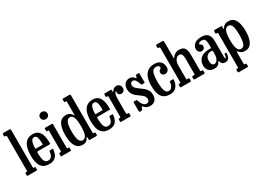

<svg xmlns="http://www.w3.org/2000/svg" viewBox="-5 -1785 4196 3041"><g transform="rotate(-30 2093.0 -264.0)"><path d="M42 -718H27Q13.5 -718 13.5 -740.5V-762.5Q13.5 -775 19.2 -777.5Q25 -780 36 -780H136.5Q151 -780 155.8 -777.2Q160.5 -774.5 160.5 -760V-84.5Q160.5 -71 161.2 -66.5Q162 -62 172.5 -62H186.5Q200.5 -62 200.5 -48.5V-21Q200.5 -6 195.2 -3Q190 0 176 0H33Q22 0 17.8 -3Q13.5 -6 13.5 -18V-44.5Q13.5 -54 15.5 -58Q17.5 -62 27 -62H46.5Q50.5 -62 52 -64.8Q53.5 -67.5 53.5 -81V-699.5Q53.5 -711.5 50.2 -714.8Q47 -718 42 -718Z M225.5 -250Q225.5 -330 243.5 -393.8Q261.5 -457.5 304.2 -494.5Q347 -531.5 422 -531.5Q475 -531.5 507.8 -508.8Q540.5 -486 557.8 -448Q575 -410 581.2 -364Q587.5 -318 587.5 -271Q587.5 -261 584 -258.5Q580.5 -256 569.5 -256H358Q342 -256 342 -241.5Q342 -189 347.5 -144.2Q353 -99.5 371.5 -72.2Q390 -45 428.5 -45Q460.5 -45 479.2 -62Q498 -79 507 -105.5Q516 -132 518.5 -161Q519.5 -173 532.5 -173H575Q583 -173 584.5 -170.5Q586 -168 585.5 -162Q582 -116 565.5 -76.5Q549 -37 513.5 -12.8Q478 11.5 415.5 11.5Q357 11.5 319.8 -9.5Q282.5 -30.5 262 -66.8Q241.5 -103 233.5 -150.2Q225.5 -197.5 225.5 -250ZM358 -307.5H464.5Q474.5 -307.5 476.8 -309Q479 -310.5 479 -316.5Q479 -340.5 477.8 -368.8Q476.5 -397 471 -422.2Q465.5 -447.5 453 -463.5Q440.5 -479.5 418 -479.5Q387.5 -479.5 371.8 -455.5Q356 -431.5 350.2 -395Q344.5 -358.5 344.5 -321Q344 -313 346.2 -310.2Q348.5 -307.5 358 -307.5Z M653 -698.5Q653 -727 673.2 -746Q693.5 -765 721.5 -765Q750 -765 770 -746Q790 -727 790 -698.5Q790 -670 770 -651.2Q750 -632.5 721.5 -632.5Q693.5 -632.5 673.2 -651.2Q653 -670 653 -698.5ZM661.5 -458H644Q636.5 -458 634.8 -460.2Q633 -462.5 633 -469.5V-507Q633 -520 645.5 -520H770Q780 -520 780 -509.5V-74Q780 -62 790.5 -62H807.5Q815 -62 817.5 -60.5Q820 -59 820 -51.5V-12.5Q820 -5 818.5 -2.5Q817 0 809 0H648Q639.5 0 636.2 -2Q633 -4 633 -12V-47Q633 -57 636.8 -59.5Q640.5 -62 649.5 -62H661.5Q669.5 -62 671.2 -64.8Q673 -67.5 673 -75.5V-446Q673 -458 661.5 -458Z M860.5 -260Q860.5 -388.5 900.8 -459.8Q941 -531 1028 -530.5Q1072.5 -530.5 1099.2 -510.5Q1126 -490.5 1139.5 -463Q1144.5 -453 1146.5 -455.5Q1148.5 -458 1148.5 -478V-704.5Q1148.5 -714 1145.5 -716Q1142.5 -718 1133 -718H1118.5Q1112 -718 1110.2 -721Q1108.5 -724 1108.5 -731V-769Q1108.5 -780 1121.5 -780H1236Q1245.5 -780 1250.5 -777.5Q1255.5 -775 1255.5 -765V-79Q1255.5 -67.5 1258.5 -64.8Q1261.5 -62 1273.5 -62H1280Q1289 -62 1292.2 -60Q1295.5 -58 1295.5 -48.5V-15Q1295.5 -5 1293.2 -2.5Q1291 0 1281.5 0H1165.5Q1154.5 0 1151.5 -3.5Q1148.5 -7 1148.5 -18V-48Q1148.5 -60 1144.8 -63.5Q1141 -67 1135.5 -55.5Q1121.5 -27.5 1097.2 -8Q1073 11.5 1031 11.5Q941 11.5 900.8 -60Q860.5 -131.5 860.5 -260ZM977.5 -260Q977.5 -146.5 998.8 -98.5Q1020 -50.5 1064 -50.5Q1105.5 -50.5 1127 -98.5Q1148.5 -146.5 1148.5 -260Q1148.5 -373.5 1127 -421.5Q1105.5 -469.5 1064 -469.5Q1024 -469.5 1000.8 -421.5Q977.5 -373.5 977.5 -260Z M1320.5 -250Q1320.5 -330 1338.5 -393.8Q1356.5 -457.5 1399.2 -494.5Q1442 -531.5 1517 -531.5Q1570 -531.5 1602.8 -508.8Q1635.5 -486 1652.8 -448Q1670 -410 1676.2 -364Q1682.5 -318 1682.5 -271Q1682.5 -261 1679 -258.5Q1675.5 -256 1664.5 -256H1453Q1437 -256 1437 -241.5Q1437 -189 1442.5 -144.2Q1448 -99.5 1466.5 -72.2Q1485 -45 1523.5 -45Q1555.5 -45 1574.2 -62Q1593 -79 1602 -105.5Q1611 -132 1613.5 -161Q1614.5 -173 1627.5 -173H1670Q1678 -173 1679.5 -170.5Q1681 -168 1680.5 -162Q1677 -116 1660.5 -76.5Q1644 -37 1608.5 -12.8Q1573 11.5 1510.5 11.5Q1452 11.5 1414.8 -9.5Q1377.5 -30.5 1357 -66.8Q1336.5 -103 1328.5 -150.2Q1320.5 -197.5 1320.5 -250ZM1453 -307.5H1559.5Q1569.5 -307.5 1571.8 -309Q1574 -310.5 1574 -316.5Q1574 -340.5 1572.8 -368.8Q1571.5 -397 1566 -422.2Q1560.5 -447.5 1548 -463.5Q1535.5 -479.5 1513 -479.5Q1482.5 -479.5 1466.8 -455.5Q1451 -431.5 1445.2 -395Q1439.5 -358.5 1439.5 -321Q1439 -313 1441.2 -310.2Q1443.5 -307.5 1453 -307.5Z M1760 -438.5Q1760 -450.5 1757 -454.2Q1754 -458 1742.5 -458H1735.5Q1724.5 -458 1722.2 -461.8Q1720 -465.5 1720 -476.5V-502Q1720 -513 1723 -516.5Q1726 -520 1736.5 -520H1838.5Q1847 -520 1851.5 -517.5Q1856 -515 1856 -505.5V-488.5Q1856 -475 1859 -474Q1862 -473 1870 -484.5Q1885 -507 1904.2 -519.2Q1923.5 -531.5 1950 -531.5Q1980.5 -531.5 2003.2 -510Q2026 -488.5 2026 -451.5Q2026 -422.5 2008.8 -402.8Q1991.5 -383 1960 -383Q1931.5 -383 1917.8 -399Q1904 -415 1904 -437Q1904 -443.5 1905.8 -446Q1907.5 -448.5 1907.5 -452.5Q1907.5 -459.5 1901 -459.5Q1890 -459.5 1878.5 -430.8Q1867 -402 1867 -328V-82Q1867 -70.5 1869.5 -66.2Q1872 -62 1883.5 -62H1898Q1907.5 -62 1909.5 -58.2Q1911.5 -54.5 1911.5 -45V-16Q1911.5 -7 1909.2 -3.5Q1907 0 1898 0H1735.5Q1728 0 1724 -1.8Q1720 -3.5 1720 -11V-48Q1720 -62 1735 -62H1740Q1751.5 -62 1755.8 -65.2Q1760 -68.5 1760 -79.5Z M2301 -362Q2283.5 -417 2264.5 -443.8Q2245.5 -470.5 2216.5 -470.5Q2197 -470.5 2182.5 -458.5Q2168 -446.5 2168 -418Q2168 -386.5 2190 -362.5Q2212 -338.5 2244.5 -316.2Q2277 -294 2309.2 -268Q2341.5 -242 2363.5 -207.2Q2385.5 -172.5 2385.5 -122.5Q2385.5 -50.5 2350.5 -18.5Q2315.5 13.5 2259 13.5Q2223 13.5 2197.8 -0.5Q2172.5 -14.5 2152 -38.5Q2139 -54 2132 -35.5L2120 -2Q2115.5 10 2101 10H2071Q2058.5 10 2058.5 -4V-161.5Q2058.5 -170.5 2061 -173.8Q2063.5 -177 2072.5 -177H2109Q2118 -177 2121 -173.5Q2124 -170 2126 -163.5Q2163 -46.5 2228.5 -46.5Q2252 -46.5 2266 -61Q2280 -75.5 2280 -103.5Q2280 -138 2259 -162Q2238 -186 2206.8 -207Q2175.5 -228 2144.5 -253Q2113.5 -278 2092.5 -313.2Q2071.5 -348.5 2071.5 -401.5Q2071.5 -461.5 2105 -497.5Q2138.5 -533.5 2191 -533.5Q2223 -533.5 2244.5 -519.2Q2266 -505 2278.5 -484.5Q2285 -475.5 2287.8 -474.8Q2290.5 -474 2295 -486.5L2306.5 -519Q2309 -525.5 2312.2 -527.8Q2315.5 -530 2325 -530H2354.5Q2367.5 -530 2367.5 -516V-360Q2367.5 -352 2364.8 -349.5Q2362 -347 2353.5 -347H2318.5Q2307.5 -347 2305.5 -350.8Q2303.5 -354.5 2301 -362Z M2431.5 -259.5Q2431.5 -334.5 2451.5 -396.2Q2471.5 -458 2518 -494.8Q2564.5 -531.5 2644 -531.5Q2699 -531.5 2731.8 -511Q2764.5 -490.5 2778.8 -458Q2793 -425.5 2793 -388.5Q2793 -349 2769.2 -327.5Q2745.5 -306 2719.5 -306Q2695 -306 2676.2 -321.8Q2657.5 -337.5 2657.5 -367.5Q2657.5 -389.5 2669 -399.5Q2680.5 -409.5 2692 -416.5Q2703.5 -423.5 2703.5 -435.5Q2703.5 -454 2688.8 -466Q2674 -478 2647.5 -478Q2602.5 -478 2581.8 -447.8Q2561 -417.5 2555 -367.8Q2549 -318 2549 -259.5Q2549 -200 2555.5 -151.2Q2562 -102.5 2580.5 -73.8Q2599 -45 2635.5 -45Q2673 -45 2694.2 -79.5Q2715.5 -114 2719.5 -163Q2720.5 -173 2735 -173H2779Q2787.5 -173 2788.5 -171.2Q2789.5 -169.5 2789.5 -163Q2784.5 -87.5 2745 -38Q2705.5 11.5 2627 11.5Q2566 11.5 2527.5 -9.8Q2489 -31 2468 -68.2Q2447 -105.5 2439.2 -154.5Q2431.5 -203.5 2431.5 -259.5Z M2841.5 -718H2832Q2821 -718 2819 -722.8Q2817 -727.5 2817 -742V-756Q2817 -771 2821.2 -775.5Q2825.5 -780 2838.5 -780H2928Q2943 -780 2951 -775Q2959 -770 2959 -751V-477Q2959 -452.5 2960 -449.8Q2961 -447 2971.5 -462.5Q2988.5 -489.5 3019.8 -509.8Q3051 -530 3092.5 -530Q3170 -530 3195.8 -487.5Q3221.5 -445 3221.5 -364.5V-85Q3221.5 -70 3226.2 -66Q3231 -62 3243 -62H3251Q3260.5 -62 3263.2 -58.5Q3266 -55 3266 -44.5V-21.5Q3266 -5 3263.8 -2.5Q3261.5 0 3245 0H3081Q3070 0 3067 -3Q3064 -6 3064 -17.5V-41Q3064 -49.5 3064.8 -55.8Q3065.5 -62 3072.5 -62H3102.5Q3109 -62 3113 -65.5Q3117 -69 3117 -83V-351Q3117 -404.5 3104 -432Q3091 -459.5 3056 -459.5Q3017 -459.5 2990.5 -419.8Q2964 -380 2964 -321.5V-79.5Q2964 -62 2970 -62H3003.5Q3012 -62 3013.2 -58.5Q3014.5 -55 3014.5 -41.5V-16Q3014.5 0 2996 0H2833Q2820.5 0 2818.8 -2.5Q2817 -5 2817 -17.5V-45.5Q2817 -57.5 2819.2 -59.8Q2821.5 -62 2833 -62H2842Q2850.5 -62 2853.8 -63.5Q2857 -65 2857 -78.5V-698Q2857 -711 2854 -714.5Q2851 -718 2841.5 -718Z M3303 -123.5Q3303 -172 3325.8 -211.8Q3348.5 -251.5 3395.2 -275Q3442 -298.5 3515 -298.5H3539Q3547.5 -298.5 3549.8 -300.5Q3552 -302.5 3552 -311.5V-362Q3552 -394.5 3547.2 -421Q3542.5 -447.5 3527.8 -463.2Q3513 -479 3482 -479Q3458.5 -479 3439.2 -470.2Q3420 -461.5 3420 -448Q3420 -439 3430.2 -434Q3440.5 -429 3450.5 -420Q3460.5 -411 3460.5 -391Q3460.5 -364 3443.5 -347Q3426.5 -330 3399 -330Q3372.5 -330 3352.8 -351Q3333 -372 3333 -406Q3333 -457 3376.2 -493.8Q3419.5 -530.5 3500 -530.5Q3564 -530.5 3598 -508.2Q3632 -486 3645 -449Q3658 -412 3658 -368.5V-77.5Q3658 -44.5 3669 -44.5Q3677.5 -44.5 3682.5 -65.8Q3687.5 -87 3688.5 -110Q3689.5 -120 3702 -118.5L3719.5 -116.5Q3725.5 -116 3725.5 -104.5Q3725 -78.5 3717 -52Q3709 -25.5 3690.2 -7.8Q3671.5 10 3638 10H3637.5Q3606 10 3589.5 -1Q3573 -12 3565.8 -27.2Q3558.5 -42.5 3555 -55Q3550.5 -75 3542 -55Q3537.5 -43.5 3527 -28.2Q3516.5 -13 3495.5 -1.5Q3474.5 10 3438 10Q3372 10 3337.5 -25Q3303 -60 3303 -123.5ZM3418.5 -141Q3418.5 -93 3433.2 -73.2Q3448 -53.5 3471.5 -53.5Q3503.5 -53.5 3528 -89Q3552.5 -124.5 3552.5 -188V-244.5Q3552.5 -255 3543 -255H3518.5Q3475 -255 3446.8 -225.5Q3418.5 -196 3418.5 -141Z M3726.5 -479V-503Q3726.5 -514.5 3731 -517.2Q3735.5 -520 3746 -520H3854Q3865.5 -520 3869.5 -517Q3873.5 -514 3873.5 -503V-476Q3873.5 -458 3876 -457Q3878.5 -456 3883.5 -465Q3917.5 -531.5 3999.5 -531.5Q4082 -531.5 4121.8 -460Q4161.5 -388.5 4161.5 -260Q4161.5 -131.5 4121 -60.5Q4080.5 10.5 3998 10.5Q3958.5 10.5 3934.5 -2.8Q3910.5 -16 3893.5 -38.5Q3881.5 -54.5 3877.5 -51.8Q3873.5 -49 3873.5 -9.5V166Q3873.5 181.5 3877 185.5Q3880.5 189.5 3892 189.5H3896Q3907 189.5 3910.2 192.8Q3913.5 196 3913.5 208V235Q3913.5 246.5 3910.5 249Q3907.5 251.5 3896.5 251.5H3743Q3732 251.5 3729.2 247.2Q3726.5 243 3726.5 233V206.5Q3726.5 196.5 3728.8 193Q3731 189.5 3740.5 189.5H3751.5Q3762 189.5 3764.2 185Q3766.5 180.5 3766.5 166V-438Q3766.5 -452 3762.8 -455Q3759 -458 3753.5 -458H3735.5Q3730 -458 3728.2 -462.2Q3726.5 -466.5 3726.5 -479ZM3873.5 -260Q3873.5 -179.5 3884 -133.8Q3894.5 -88 3914.2 -69.2Q3934 -50.5 3961.5 -50.5Q3988 -50.5 4006.5 -69.2Q4025 -88 4034.8 -133.8Q4044.5 -179.5 4044.5 -260Q4044.5 -340.5 4034.8 -386.2Q4025 -432 4006.5 -450.8Q3988 -469.5 3961.5 -469.5Q3936 -469.5 3916 -450.8Q3896 -432 3884.8 -386.2Q3873.5 -340.5 3873.5 -260Z"/></g></svg>

Font: Besley* Condensed Medium
Style: Regular
Weight: 500
Width: 3
Designer: Owen Earl
Foundry: indestructible type*
Version: Version 3.000; ttfautohint (v1.8.3)